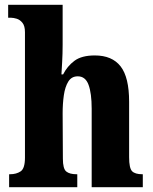

<svg xmlns="http://www.w3.org/2000/svg" viewBox="-20 -780 638 800"><path d="M18 0V-54H22Q48 -54 66 -66Q84 -78 84 -123V-646Q84 -672 73.5 -685Q63 -698 49.5 -702Q36 -706 27 -706H14V-760H241V-593Q241 -557 239 -522Q237 -487 236 -470H243Q260 -504 290 -526.5Q320 -549 375 -549Q447 -549 482.5 -503.5Q518 -458 518 -356V-125Q518 -79 530.5 -66.5Q543 -54 573 -54H575V0H362V-327Q362 -391 349 -426.5Q336 -462 304 -462Q278 -462 264.5 -440Q251 -418 246 -383Q241 -348 241 -308L242 -119Q242 -77 256 -65.5Q270 -54 299 -54H302V0Z"/></svg>

Font: Noto Serif Tamil Condensed ExtraBold
Style: Regular
Weight: 800
Width: 3
Designer: Indian Type Foundry, Tom Grace, and the Monotype Design Team
Foundry: Monotype Imaging Inc.
Version: Version 2.004; ttfautohint (v1.8.4.7-5d5b)